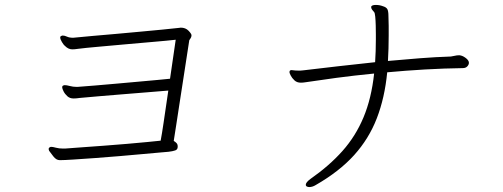

<svg xmlns="http://www.w3.org/2000/svg" viewBox="-20 -726 2040 778"><path d="M700 -131Q700 -120 690 -116.5Q680 -113 663 -111Q662 -111 634 -108.5Q606 -106 561.5 -102Q517 -98 465.5 -93.5Q414 -89 364.5 -85.5Q315 -82 277 -79.5Q239 -77 222 -77Q208 -77 196 -92.5Q184 -108 179 -115Q177 -121 177 -122Q177 -126 181 -129Q185 -131 187 -131Q194 -131 206.5 -127.5Q219 -124 236 -124H243Q269 -126 310.5 -129Q352 -132 400 -135.5Q448 -139 494 -143Q540 -147 576.5 -150.5Q613 -154 631 -156Q636 -182 643 -229.5Q650 -277 662 -359Q625 -356 576.5 -352Q528 -348 477.5 -344Q427 -340 381 -336Q335 -332 302 -329Q296 -328 290 -327.5Q284 -327 278 -327Q263 -327 253 -336Q243 -345 237.5 -356Q232 -367 232 -372Q232 -379 238 -380Q239 -380 240 -380.5Q241 -381 242 -381Q250 -381 263 -377.5Q276 -374 289 -374H295Q324 -376 365 -379.5Q406 -383 451.5 -387Q497 -391 540.5 -395Q584 -399 618 -402Q652 -405 669 -407L692 -565Q657 -561 603 -556.5Q549 -552 489.5 -546.5Q430 -541 378 -536.5Q326 -532 295 -528Q288 -527 283 -526.5Q278 -526 273 -526Q266 -526 258.5 -529Q251 -532 242 -541Q238 -544 231 -555.5Q224 -567 224 -574Q224 -578 226 -579Q231 -582 234 -582Q242 -582 251.5 -577.5Q261 -573 277 -573Q279 -573 281.5 -573.5Q284 -574 287 -574Q314 -577 356.5 -580.5Q399 -584 448.5 -588.5Q498 -593 547 -597.5Q596 -602 637.5 -606Q679 -610 705 -613Q707 -613 709 -613.5Q711 -614 712 -614Q732 -614 744 -601.5Q756 -589 756 -583Q756 -576 752 -570.5Q748 -565 747 -563Q743 -537 736.5 -495Q730 -453 722.5 -404Q715 -355 707.5 -307Q700 -259 694 -219Q688 -179 684 -155Q691 -151 695.5 -146Q700 -141 700 -133Z M1842 -502Q1853 -501 1864.5 -493Q1876 -485 1879 -477Q1880 -475 1880 -471Q1880 -464 1873.5 -457Q1867 -450 1855 -450Q1780 -449 1702 -444.5Q1624 -440 1549 -433Q1539 -330 1507 -247Q1475 -164 1415 -97.5Q1355 -31 1259 24Q1246 32 1233 32Q1227 32 1222 29Q1219 26 1219 23Q1219 13 1238 -1Q1314 -54 1367.5 -114Q1421 -174 1453 -250.5Q1485 -327 1496 -428Q1414 -420 1343 -410.5Q1272 -401 1220 -393Q1214 -392 1209 -391.5Q1204 -391 1199 -391Q1183 -391 1173 -400.5Q1163 -410 1158 -420Q1153 -430 1153 -433Q1153 -440 1157 -441Q1158 -442 1161 -442Q1164 -442 1170.5 -441Q1177 -440 1188 -440Q1193 -440 1198 -440Q1203 -440 1209 -441Q1276 -449 1350 -457.5Q1424 -466 1500 -474Q1503 -518 1503 -566Q1503 -571 1503 -587Q1503 -603 1502.5 -623Q1502 -643 1500.5 -658.5Q1499 -674 1496 -677Q1492 -681 1488 -686.5Q1484 -692 1484 -697V-699Q1487 -706 1503 -706Q1518 -706 1531 -701Q1545 -697 1549.5 -689Q1554 -681 1554 -661Q1555 -641 1555 -621Q1555 -601 1555 -582Q1555 -529 1552 -479Q1617 -485 1681.5 -490Q1746 -495 1807 -497Q1815 -498 1823 -500Q1831 -502 1839 -502Z"/></svg>

Font: Moon Stars Kai HW Light
Style: Regular
Weight: 300
Designer: GuiWonder
Version: Version 1.101